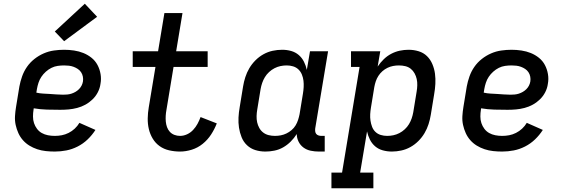

<svg xmlns="http://www.w3.org/2000/svg" viewBox="-20 -805 3040 1030"><path d="M274 8Q250 8 226 5.5Q202 3 179.5 -4.5Q157 -12 137.5 -24Q118 -36 103 -53Q88 -70 78.5 -91Q69 -112 64 -135Q59 -158 60.5 -182.5Q62 -207 66 -231L84 -341Q89 -368 98.5 -395Q108 -422 124.5 -446Q141 -470 164.5 -488.5Q188 -507 214.5 -518.5Q241 -530 269 -534Q297 -538 324 -538Q351 -538 377.5 -534Q404 -530 427.5 -520.5Q451 -511 471 -495Q491 -479 503 -456.5Q515 -434 519.5 -407.5Q524 -381 519 -355Q516 -332 505 -310.5Q494 -289 476.5 -272Q459 -255 438 -243.5Q417 -232 394 -226Q371 -220 348.5 -218Q326 -216 303 -216Q268 -216 232 -217Q196 -218 161 -224L160 -217Q157 -199 157 -180Q157 -161 162.5 -144.5Q168 -128 178.5 -114Q189 -100 204 -91.5Q219 -83 237 -79.5Q255 -76 274 -76Q293 -76 311.5 -79.5Q330 -83 348 -92Q366 -101 381 -115Q396 -129 406 -146L492 -108Q474 -80 450 -57Q426 -34 396.5 -19Q367 -4 336 2Q305 8 274 8ZM318 -297Q329 -297 340.5 -298Q352 -299 363 -302.5Q374 -306 384.5 -312Q395 -318 403.5 -326.5Q412 -335 417.5 -345.5Q423 -356 425 -368Q427 -381 424.5 -394Q422 -407 415 -417.5Q408 -428 397.5 -435Q387 -442 375 -446.5Q363 -451 350 -452.5Q337 -454 324 -454Q307 -454 289.5 -451.5Q272 -449 256 -441Q240 -433 226 -420.5Q212 -408 202 -393Q192 -378 186.5 -361Q181 -344 178 -327L175 -308Q193 -304 210.5 -303Q228 -302 246 -301Q264 -300 282 -298.5Q300 -297 318 -297ZM324 -584 274 -636 435 -785 501 -715Z M946 8Q916 8 887.5 1.5Q859 -5 836.5 -21Q814 -37 799.5 -61Q785 -85 778.5 -112.5Q772 -140 772.5 -170Q773 -200 778 -229L814 -446H692V-530H828L862 -735H959L925 -530H1094V-446H911L873 -216Q870 -200 869 -184Q868 -168 869.5 -152.5Q871 -137 876 -123Q881 -109 891 -98Q901 -87 915.5 -81.5Q930 -76 946 -76Q965 -76 983.5 -84.5Q1002 -93 1016 -108Q1030 -123 1039.5 -140.5Q1049 -158 1056 -177L1143 -143Q1131 -112 1112.5 -83.5Q1094 -55 1067.5 -33.5Q1041 -12 1009 -2Q977 8 946 8Z M1404 8Q1375 8 1349.5 0Q1324 -8 1305 -26Q1286 -44 1276 -69Q1266 -94 1262 -120.5Q1258 -147 1259.5 -175Q1261 -203 1266 -231L1284 -341Q1288 -366 1296 -391Q1304 -416 1317.5 -439Q1331 -462 1350.5 -481.5Q1370 -501 1393.5 -514Q1417 -527 1442.5 -532.5Q1468 -538 1494 -538Q1519 -538 1542 -531.5Q1565 -525 1582.5 -510Q1600 -495 1610.5 -474Q1621 -453 1626 -430L1643 -530H1740L1671 -116Q1670 -108 1671 -100Q1672 -92 1676.5 -86.5Q1681 -81 1688.5 -78.5Q1696 -76 1704 -76H1722V8H1690Q1668 8 1646.5 3.5Q1625 -1 1608 -13.5Q1591 -26 1581.5 -45.5Q1572 -65 1572 -86Q1558 -64 1539.5 -45.5Q1521 -27 1499 -14.5Q1477 -2 1452.5 3Q1428 8 1404 8ZM1455 -76Q1471 -76 1486.5 -79Q1502 -82 1516.5 -89Q1531 -96 1544 -107Q1557 -118 1565.5 -132Q1574 -146 1579 -161.5Q1584 -177 1587 -192L1605 -302Q1608 -320 1609 -337.5Q1610 -355 1608 -372Q1606 -389 1599.5 -405Q1593 -421 1581 -432.5Q1569 -444 1552.5 -449Q1536 -454 1518 -454Q1501 -454 1484.5 -450.5Q1468 -447 1452.5 -439Q1437 -431 1423.5 -418.5Q1410 -406 1401 -391Q1392 -376 1386.5 -360Q1381 -344 1378 -327L1360 -217Q1357 -200 1356.5 -182.5Q1356 -165 1359.5 -149Q1363 -133 1371 -118.5Q1379 -104 1392 -94Q1405 -84 1421.5 -80Q1438 -76 1455 -76Z M1758 205V121H1815L1909 -446H1863V-530H2020L2006 -448Q2020 -469 2038.5 -487Q2057 -505 2079 -516.5Q2101 -528 2124.5 -533Q2148 -538 2172 -538Q2200 -538 2226 -530Q2252 -522 2270.5 -504Q2289 -486 2299.5 -461Q2310 -436 2313.5 -409.5Q2317 -383 2315.5 -355Q2314 -327 2309 -299L2291 -189Q2287 -164 2279 -139Q2271 -114 2257.5 -91Q2244 -68 2224.5 -48.5Q2205 -29 2181.5 -16Q2158 -3 2132.5 2.5Q2107 8 2082 8Q2057 8 2033.5 1.5Q2010 -5 1992.5 -20Q1975 -35 1964.5 -56Q1954 -77 1949 -100L1912 121H1983V205ZM2057 -76Q2074 -76 2090.5 -79.5Q2107 -83 2122.5 -91Q2138 -99 2151.5 -111.5Q2165 -124 2174 -139Q2183 -154 2188.5 -170Q2194 -186 2197 -203L2215 -313Q2218 -330 2218.5 -347.5Q2219 -365 2215.5 -381Q2212 -397 2204 -411.5Q2196 -426 2183.5 -436Q2171 -446 2154.5 -450Q2138 -454 2120 -454Q2104 -454 2088.5 -451Q2073 -448 2058.5 -441Q2044 -434 2031.5 -423Q2019 -412 2010 -398Q2001 -384 1996 -369Q1991 -354 1988 -338L1970 -228Q1967 -210 1966 -192.5Q1965 -175 1967.5 -158Q1970 -141 1976 -125Q1982 -109 1994 -97.5Q2006 -86 2022.5 -81Q2039 -76 2057 -76Z M2674 8Q2650 8 2626 5.5Q2602 3 2579.5 -4.5Q2557 -12 2537.5 -24Q2518 -36 2503 -53Q2488 -70 2478.5 -91Q2469 -112 2464 -135Q2459 -158 2460.5 -182.5Q2462 -207 2466 -231L2484 -341Q2489 -368 2498.5 -395Q2508 -422 2524.5 -446Q2541 -470 2564.5 -488.5Q2588 -507 2614.5 -518.5Q2641 -530 2669 -534Q2697 -538 2724 -538Q2751 -538 2777.5 -534Q2804 -530 2827.5 -520.5Q2851 -511 2871 -495Q2891 -479 2903 -456.5Q2915 -434 2919.5 -407.5Q2924 -381 2919 -355Q2916 -332 2905 -310.5Q2894 -289 2876.5 -272Q2859 -255 2838 -243.5Q2817 -232 2794 -226Q2771 -220 2748.5 -218Q2726 -216 2703 -216Q2668 -216 2632 -217Q2596 -218 2561 -224L2560 -217Q2557 -199 2557 -180Q2557 -161 2562.5 -144.5Q2568 -128 2578.5 -114Q2589 -100 2604 -91.5Q2619 -83 2637 -79.5Q2655 -76 2674 -76Q2693 -76 2711.5 -79.5Q2730 -83 2748 -92Q2766 -101 2781 -115Q2796 -129 2806 -146L2892 -108Q2874 -80 2850 -57Q2826 -34 2796.5 -19Q2767 -4 2736 2Q2705 8 2674 8ZM2718 -297Q2729 -297 2740.5 -298Q2752 -299 2763 -302.5Q2774 -306 2784.5 -312Q2795 -318 2803.5 -326.5Q2812 -335 2817.5 -345.5Q2823 -356 2825 -368Q2827 -381 2824.5 -394Q2822 -407 2815 -417.5Q2808 -428 2797.5 -435Q2787 -442 2775 -446.5Q2763 -451 2750 -452.5Q2737 -454 2724 -454Q2707 -454 2689.5 -451.5Q2672 -449 2656 -441Q2640 -433 2626 -420.5Q2612 -408 2602 -393Q2592 -378 2586.5 -361Q2581 -344 2578 -327L2575 -308Q2593 -304 2610.5 -303Q2628 -302 2646 -301Q2664 -300 2682 -298.5Q2700 -297 2718 -297Z"/></svg>

Font: Iosevka Slab Medium Extended
Style: Italic
Weight: 500
Width: 7
Italic angle: -9°
Monospace: yes
Designer: Belleve Invis
Foundry: Belleve Invis
Version: Version 11.1.0; ttfautohint (v1.8.3)